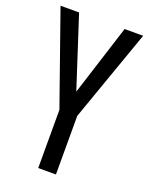

<svg xmlns="http://www.w3.org/2000/svg" viewBox="-136 -785 664 856"><g transform="rotate(20 196.0 -357.0)"><path d="M304 -714H392L238 -278V0H154V-276L0 -714H88L197 -378Z"/></g></svg>

Font: Noto Sans UI Cond
Style: Regular
Weight: 400
Width: 3
Designer: Monotype Design Team
Foundry: Monotype Imaging Inc.
Version: Version 1.001